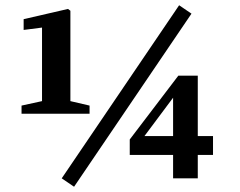

<svg xmlns="http://www.w3.org/2000/svg" viewBox="-20 -679 914 731"><path d="M262 32 215 0 662 -659 709 -627ZM70 -606 239 -645 248 -638V-294L321 -277V-246H62V-277L140 -294V-574L70 -565ZM474 -89V-148L659 -391H733V-161H791V-89H733V0H639V-89ZM530 -161H639V-307Z"/></svg>

Font: Source Serif Pro
Style: Bold
Weight: 700
Designer: Frank Grießhammer
Foundry: Adobe Systems Incorporated
Version: Version 3.001;hotconv 1.0.111;makeotfexe 2.5.65597